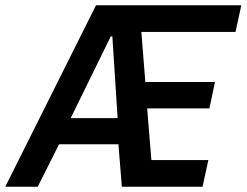

<svg xmlns="http://www.w3.org/2000/svg" viewBox="-54 -708 935 728"><path d="M-34 0 310 -688H861L839 -587H482L497 -397H761L740 -297H504L520 -101H736L714 0H408L395 -161H170L89 0ZM214 -260H392L372 -570H366Z"/></svg>

Font: Saira Semi Condensed Medium
Style: Italic
Weight: 500
Width: 4
Italic angle: -12°
Designer: Hector Gatti with collaboration of the Omnibus-Type team
Foundry: Omnibus-Type
Version: Version 1.001; ttfautohint (v1.8)